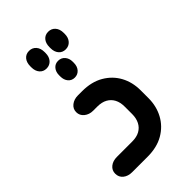

<svg xmlns="http://www.w3.org/2000/svg" viewBox="-207 -738 808 808"><g transform="rotate(-45 197.5 -334.0)"><path d="M132 -563Q113 -563 101.5 -576.5Q90 -590 90 -612V-618Q90 -641 101.5 -654.5Q113 -668 132 -668Q151 -668 163 -654.5Q175 -641 175 -618V-612Q175 -590 163 -576.5Q151 -563 132 -563ZM246 -563Q227 -563 215.5 -576.5Q204 -590 204 -612V-618Q204 -641 215.5 -654.5Q227 -668 246 -668Q265 -668 277 -654.5Q289 -641 289 -618V-612Q289 -590 277 -576.5Q265 -563 246 -563ZM149 -506Q149 -526 160 -539Q171 -552 189 -552Q207 -552 218.5 -539Q230 -526 230 -506V-499Q230 -478 218.5 -465Q207 -452 189 -452Q171 -452 160 -465Q149 -478 149 -499ZM170 0H78Q54 0 38.5 -12.5Q23 -25 23 -46Q23 -66 38.5 -78.5Q54 -91 78 -91H169Q196 -91 214 -101Q232 -111 241.5 -129.5Q251 -148 251 -173V-217Q251 -243 241.5 -261Q232 -279 214 -289Q196 -299 169 -299H145Q122 -299 106 -312Q90 -325 90 -345Q90 -365 106 -377.5Q122 -390 145 -390H170Q226 -390 265.5 -367Q305 -344 326 -305.5Q347 -267 347 -218V-172Q347 -124 326 -85Q305 -46 265.5 -23Q226 0 170 0Z"/></g></svg>

Font: Beiruti SemiBold
Style: Regular
Weight: 600
Designer: Arlette Boutros
Foundry: Boutros
Version: Version 1.41